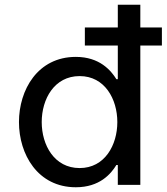

<svg xmlns="http://www.w3.org/2000/svg" viewBox="-20 -780 703 810"><path d="M300 10C400 10 448 -46 471 -84H477V0H572V-588H663V-664H572V-760H477V-664H338V-588H477V-446H471C448 -483 400 -540 300 -540C139 -540 60 -401 60 -265C60 -129 139 10 300 10ZM316 -71C209 -71 156 -168 156 -265C156 -362 209 -459 316 -459C422 -459 475 -362 475 -265C475 -168 422 -71 316 -71Z"/></svg>

Font: Be Vietnam Pro
Style: Regular
Weight: 400
Designer: Lam Bao, Tony Le, Vietanh Nguyen
Foundry: Yellow Type Foundry
Version: Version 1.002